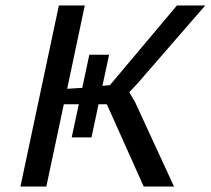

<svg xmlns="http://www.w3.org/2000/svg" viewBox="-20 -682 770 702"><path d="M268.1 -300.8H213.4L149.4 0H54.7L195.3 -662.1H290L225.6 -357.4L280.8 -360.8L306.6 -481.9H378.9L354.5 -368.2L381.8 -370.6L627 -662.1H730.5L482.4 -376.5L452.6 -344.7L474.1 -308.1L616.2 0H505.4L370.6 -300.8H340.3L314.5 -179.7H242.2Z"/></svg>

Font: PT Astra Sans
Style: Italic
Weight: 400
Italic angle: -16°
Designer: A.Korolkova, I. Chaeva
Foundry: ParaType Ltd
Version: Version 1.001; ttfautohint (v1.6)